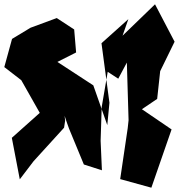

<svg xmlns="http://www.w3.org/2000/svg" viewBox="-39 -778 832 893"><path d="M225 -694 103 -649 17 -597 -19 -466 60 -405 146 -253 16 -137 53 56 117 -28 259 -184 264 -217 240 -437 132 -539 190 -429C231 -352 251 -263 282 -180L351 -13L435 14L429 -123L434 -280L462 -444L511 -412L551 -487L559 -219L555 -182L520 55L665 95L759 -176L621 -270L692 -318L706 -447L773 -584L682 -758L531 -612L558 -689L433 -577L470 -300L460 -196L395 -381L228 -490L315 -534L306 -641Z"/></svg>

Font: Asimov Silicon
Style: Regular
Weight: 400
Designer: Google
Version: Version 2.000980; 2014